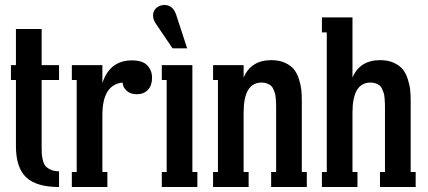

<svg xmlns="http://www.w3.org/2000/svg" viewBox="-20 -750 1715 770"><path d="M216.8 -488.8V-429.2H147V-162.1Q147 -144 147.5 -134.3Q147.9 -124.5 151.6 -108.6Q155.3 -92.8 162.1 -84.5Q168.9 -76.2 182.9 -69.6Q196.8 -63 216.8 -63V0Q126.5 0 85.2 -38.6Q43.9 -77.1 43.9 -165V-429.2H23.9V-488.8H43.9V-633.8H147V-488.8Z M508.8 -507.8Q552.2 -507.8 571 -487.5Q589.8 -467.3 589.8 -438Q589.8 -407.2 573.2 -389.6Q556.6 -372.1 528.8 -372.1Q502.9 -372.1 487.8 -386Q472.7 -399.9 471.7 -418.9Q390.6 -410.6 390.6 -288.1V-60.1H410.6V0H268.1V-60.1H287.6V-429.2H268.1V-488.8H390.6V-417Q420.4 -507.8 508.8 -507.8Z M730.5 -556.2H671.9L604.5 -655.8Q593.8 -671.4 593.8 -688Q593.8 -706.5 607.2 -718.3Q620.6 -730 639.6 -730Q673.3 -730 686.5 -690.9ZM771.5 0H628.9V-60.1H648.4V-429.2H628.9V-488.8H751.5V-60.1H771.5Z M1190.4 -344.2V-60.1H1210.4V0H1067.4V-60.1H1087.4V-312Q1087.4 -326.2 1087.2 -333.7Q1086.9 -341.3 1085.9 -354.7Q1085 -368.2 1082.8 -375.5Q1080.6 -382.8 1076.4 -392.3Q1072.3 -401.9 1066.2 -406.7Q1060.1 -411.6 1050.8 -415.3Q1041.5 -418.9 1029.3 -418.9Q957 -418.9 957 -298.8V-60.1H977.1V0H834.5V-60.1H854V-429.2H834.5V-488.8H957V-439Q986.8 -508.8 1068.4 -508.8Q1100.1 -508.8 1123.3 -498Q1146.5 -487.3 1158.9 -471.7Q1171.4 -456.1 1179 -432.4Q1186.5 -408.7 1188.5 -388.9Q1190.4 -369.1 1190.4 -344.2Z M1627 -344.2V-60.1H1647V0H1503.9V-60.1H1523.9V-312Q1523.9 -326.2 1523.7 -333.7Q1523.4 -341.3 1522.5 -354.7Q1521.5 -368.2 1519.3 -375.5Q1517.1 -382.8 1512.9 -392.3Q1508.8 -401.9 1502.7 -406.7Q1496.6 -411.6 1487.3 -415.3Q1478 -418.9 1465.8 -418.9Q1393.6 -418.9 1393.6 -298.8V-60.1H1413.6V0H1271V-60.1H1290.5V-620.1H1271V-680.2H1393.6V-439Q1423.3 -508.8 1504.9 -508.8Q1536.6 -508.8 1559.8 -498Q1583 -487.3 1595.5 -471.7Q1607.9 -456.1 1615.5 -432.4Q1623 -408.7 1625 -388.9Q1627 -369.1 1627 -344.2Z"/></svg>

Font: Margherita Bold
Style: Regular
Weight: 700
Designer: James Puckett
Foundry: Dunwich Type Founders
Version: Version 1.008;hotconv 1.0.109;makeotfexe 2.5.65596